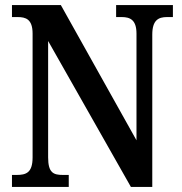

<svg xmlns="http://www.w3.org/2000/svg" viewBox="-20 -734 715 754"><path d="M27 0H250V-47H227C190 -47 169 -55 169 -116V-573L494 0H578V-598C578 -655 602 -667 636 -667H659V-714H436V-667H458C491 -667 516 -656 516 -602V-183L219 -714H27V-667H49C81 -667 108 -659 108 -602V-116C108 -55 82 -47 45 -47H27Z"/></svg>

Font: Noto Serif Devanagari Condensed SemiBold
Style: Regular
Weight: 600
Width: 3
Designer: Universal Thirst, Indian Type Foundry and the Monotype Design Team
Foundry: Monotype Imaging Inc.
Version: Version 2.004